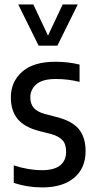

<svg xmlns="http://www.w3.org/2000/svg" viewBox="-20 -828 426 858"><path d="M169.5 9.5Q101.5 9.5 41.5 -11V-89Q106.5 -67.5 168 -67.5Q222 -67.5 248.8 -89Q275.5 -110.5 275.5 -149.5Q275.5 -184.5 258.8 -202Q242 -219.5 210 -228.5L151.5 -243.5Q87 -261 57.8 -297.5Q28.5 -334 28.5 -393Q28.5 -463 79.2 -507.5Q130 -552 226.5 -552Q257.5 -552 284.2 -548.8Q311 -545.5 335.5 -539.5V-462Q284.5 -475 230.5 -475Q168.5 -475 142 -451Q115.5 -427 115.5 -394Q115.5 -363 131.2 -345.5Q147 -328 179.5 -319L238.5 -303.5Q305.5 -285.5 334 -248.8Q362.5 -212 362.5 -152.5Q362.5 -76.5 311.2 -33.5Q260 9.5 169.5 9.5ZM152.5 -624 61.5 -808H129L194.5 -669L260 -808H327.5L236.5 -624Z"/></svg>

Font: Encode Sans Condensed Medium
Style: Regular
Weight: 500
Width: 3
Designer: Multiple Designers
Foundry: Impallari Type
Version: Version 3.000; ttfautohint (v1.8.3) -l 8 -r 50 -G 200 -x 14 